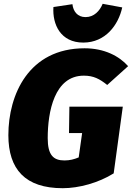

<svg xmlns="http://www.w3.org/2000/svg" viewBox="-20 -970 694 1010"><path d="M418 -746C535 -746 603 -839 623 -931L520 -950C505 -913 475 -880 430 -880C387 -880 365 -911 361 -948L261 -933C255 -841 299 -746 418 -746ZM425 -716C131 -716 24 -472 24 -259C24 -79 113 20 310 20C395 20 498 -8 578 -58L626 -409H345L343 -270H412L394 -142C370 -132 347 -126 319 -126C261 -126 231 -154 231 -243C231 -382 266 -572 421 -572C472 -572 504 -555 544 -523L654 -622C607 -675 529 -716 425 -716Z"/></svg>

Font: Fira Sans Heavy
Style: Italic
Weight: 900
Italic angle: -8°
Designer: bBox Type GmbH & Carrois Corporate GbR & Edenspiekermann AG
Foundry: bBox Type GmbH & Carrois Corporate GbR & Edenspiekermann AG
Version: Version 4.301;PS 004.301;hotconv 1.0.88;makeotf.lib2.5.64775